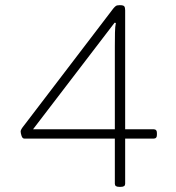

<svg xmlns="http://www.w3.org/2000/svg" viewBox="-20 -722 682 744"><path d="M441 2Q425 2 425 -10V-185H74Q67 -185 63.5 -195.5Q60 -206 60 -213Q60 -220 74 -237L419 -689Q424 -695 428.5 -698.5Q433 -702 444 -702Q458 -702 461.5 -697.5Q465 -693 465 -682V-221H576Q588 -221 588 -207V-199Q588 -185 576 -185H465V-10Q465 2 449 2ZM429 -633 424 -634 108 -221H425V-541Q425 -572 425.5 -596Q426 -620 429 -633Z"/></svg>

Font: Asap Expanded Thin
Style: Regular
Weight: 100
Width: 7
Designer: Pablo Cosgaya
Foundry: Omnibus-Type
Version: Version 3.001; ttfautohint (v1.8.4.7-5d5b)